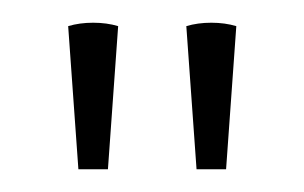

<svg xmlns="http://www.w3.org/2000/svg" viewBox="-20 -750 268 169"><path d="M144 -727 153 -601H179L188 -727Q178 -730 166 -730Q154 -730 144 -727ZM40 -727 49 -601H75L84 -727Q74 -730 62 -730Q50 -730 40 -727Z"/></svg>

Font: Arima Thin ExtraLight
Style: Regular
Weight: 250
Version: Version 1.100